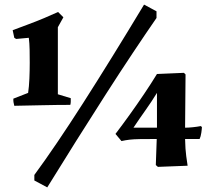

<svg xmlns="http://www.w3.org/2000/svg" viewBox="-20 -718 915 833"><path d="M42 -259Q37 -276 38 -290L102 -315Q106 -342 107.5 -376.5Q109 -411 109 -446Q109 -474 108.5 -502Q108 -530 105 -554L50 -549L42 -554L35 -587Q64 -598 100.5 -611.5Q137 -625 171.5 -639.5Q206 -654 232 -666L255 -643L231 -600V-309L287 -292Q287 -285 287 -277.5Q287 -270 285 -263Q230 -263 163.5 -261.5Q97 -260 42 -259ZM185 95 129 65V41Q221 -84 341 -271.5Q461 -459 605 -698L659 -669V-640Q614 -575 557 -489.5Q500 -404 437.5 -306.5Q375 -209 310.5 -106.5Q246 -4 185 95ZM665 6 656 -2 660 -115Q612 -115 585.5 -114.5Q559 -114 542 -112Q525 -110 507 -106L481 -137Q510 -175 542 -219.5Q574 -264 605 -310Q636 -356 661 -397L778 -402L785 -395Q785 -342 784 -279.5Q783 -217 783 -164Q797 -164 816.5 -166Q836 -168 851 -171L856 -167Q856 -160 853.5 -142.5Q851 -125 846 -115H783Q784 -69 788 -40.5Q792 -12 794 1ZM559 -164H661V-315Q637 -276 611 -239.5Q585 -203 559 -164Z"/></svg>

Font: Labrada ExtraBold
Style: Regular
Weight: 800
Designer: Mercedes Jáuregui
Foundry: Omnibus-Type Team
Version: Version 1.000; ttfautohint (v1.8.4.7-5d5b)